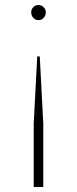

<svg xmlns="http://www.w3.org/2000/svg" viewBox="-20 -543 306 763"><path d="M114 200V-52L128 -319H138L152 -52V200ZM133 -463Q120.5 -463 112.2 -472.2Q104 -481.5 104 -494Q104 -506 112.2 -514.5Q120.5 -523 133 -523Q145 -523 153.5 -514.5Q162 -506 162 -494Q162 -481.5 153.5 -472.2Q145 -463 133 -463Z"/></svg>

Font: Overpass Thin
Style: Regular
Weight: 250
Designer: Delve Withrington, Dave Bailey, Thomas Jockin
Foundry: Delve Fonts LLC
Version: Version 4.000